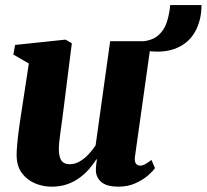

<svg xmlns="http://www.w3.org/2000/svg" viewBox="-20 -708 796 739"><path d="M177.5 10.5Q146 10.5 115.5 -2Q85 -14.5 64.8 -41Q44.5 -67.5 44 -110Q44 -127 45.8 -147.8Q47.5 -168.5 50.2 -191.2Q53 -214 56.5 -237.5Q60 -261 63.5 -283.5L91 -463.5L31.5 -498L38 -535L232.5 -555.5L256.5 -541.5L224.5 -287.5Q222 -266 218.8 -243.5Q215.5 -221 212.8 -200.2Q210 -179.5 208.2 -162.8Q206.5 -146 206.5 -136.5Q206.5 -115 210.8 -101.8Q215 -88.5 224.2 -82.2Q233.5 -76 249 -76Q268.5 -76 287 -86.8Q305.5 -97.5 321 -114.2Q336.5 -131 348 -148.5L404 -549.5H562L499.5 -105.5Q497 -87 503 -78.8Q509 -70.5 519 -70.5Q528 -70.5 537.2 -75.2Q546.5 -80 563 -92.5L576.5 -61Q569 -49.5 549.8 -32.8Q530.5 -16 501.5 -2.8Q472.5 10.5 435.5 10.5Q395 10.5 374.2 -4.2Q353.5 -19 349.5 -44.5Q349 -48.5 349 -54Q349 -59.5 349.5 -66.2Q350 -73 351 -80.2Q352 -87.5 353 -94L351 -95Q339 -76 322.8 -57.2Q306.5 -38.5 285.2 -23Q264 -7.5 237.5 1.5Q211 10.5 177.5 10.5ZM635 -688.5H755.5Q755.5 -628 729.2 -583Q703 -538 650 -519.2Q597 -500.5 516 -517L513 -548Q561.5 -549 586.8 -570Q612 -591 622.2 -623.2Q632.5 -655.5 635 -688.5Z"/></svg>

Font: Merriweather 48pt Black
Style: Italic
Weight: 900
Italic angle: -7.8°
Version: Version 2.101